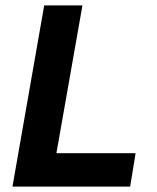

<svg xmlns="http://www.w3.org/2000/svg" viewBox="-20 -688 580 708"><path d="M26 0 143 -668H284L188 -123H480L460 0Z"/></svg>

Font: Celebes
Style: Bold Italic
Weight: 700
Italic angle: -10°
Designer: Anugrah Pasau
Foundry: Lafontype
Version: Version 1.000; ttfautohint (v1.8.4)